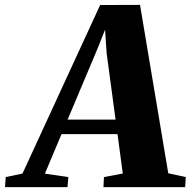

<svg xmlns="http://www.w3.org/2000/svg" viewBox="-102 -765 779 785"><path d="M-81.5 0 -78.5 -41 -10 -55.5 307.5 -744.5 470.5 -745 586 -56.5 657.5 -41 655 0H321L323 -41L400 -55.5L378.5 -216.5H149.5L81.5 -55L177.5 -41L174 0ZM174.5 -276H370.5L334 -547.5L327.5 -643.5L295 -562Z"/></svg>

Font: Merriweather 60pt Black
Style: Italic
Weight: 900
Italic angle: -7.8°
Version: Version 2.101